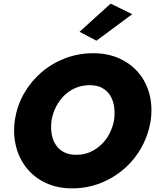

<svg xmlns="http://www.w3.org/2000/svg" viewBox="-20 -1011 854 1057"><path d="M264 -350Q271 -390 289 -424.5Q307 -459 334.5 -486Q362 -513 397.5 -527.5Q433 -542 474 -542Q516 -542 544 -526Q572 -510 588 -483Q604 -456 608.5 -421.5Q613 -387 608 -350Q601 -311 583 -276Q565 -241 537 -214.5Q509 -188 474 -173Q439 -158 397 -159Q357 -159 329 -175Q301 -191 284.5 -218Q268 -245 263.5 -279Q259 -313 264 -350ZM62 -350Q51 -274 68 -206Q85 -138 126.5 -86Q168 -34 232 -4Q296 26 377 26Q460 26 533.5 -3Q607 -32 665 -83Q723 -134 760.5 -202.5Q798 -271 810 -350Q820 -427 802.5 -493.5Q785 -560 742.5 -610.5Q700 -661 636.5 -689.5Q573 -718 493 -718Q412 -718 339.5 -690.5Q267 -663 209 -613.5Q151 -564 112.5 -497Q74 -430 62 -350ZM708 -933 589 -991 418 -836 511 -787Z"/></svg>

Font: Jost ExtraBold
Style: Italic
Weight: 800
Italic angle: -5°
Version: Version 3.710